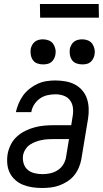

<svg xmlns="http://www.w3.org/2000/svg" viewBox="-20 -929 515 957"><path d="M190 8Q165 8 141.5 4.5Q118 1 96 -7.5Q74 -16 56.5 -31.5Q39 -47 29 -67Q19 -87 16.5 -111.5Q14 -136 18 -161Q22 -184 33.5 -207.5Q45 -231 64.5 -248.5Q84 -266 106.5 -277Q129 -288 153.5 -294.5Q178 -301 202 -303Q226 -305 250 -305H335L342 -349Q346 -370 343.5 -391.5Q341 -413 329 -429Q317 -445 297.5 -452Q278 -459 256 -459Q237 -459 216.5 -454.5Q196 -450 179 -438Q162 -426 150.5 -408Q139 -390 136 -370H59Q64 -392 73 -413.5Q82 -435 95.5 -453.5Q109 -472 128 -487Q147 -502 168 -511.5Q189 -521 211.5 -524.5Q234 -528 255 -528Q281 -528 306.5 -523.5Q332 -519 353 -508Q374 -497 390 -478.5Q406 -460 413.5 -437Q421 -414 422 -388.5Q423 -363 419 -338L385 -133Q381 -112 372 -91.5Q363 -71 349 -54Q335 -37 315.5 -24.5Q296 -12 275 -4.5Q254 3 232.5 5.5Q211 8 190 8ZM192 -61Q210 -61 229.5 -65Q249 -69 266.5 -80Q284 -91 295 -108.5Q306 -126 309 -145L324 -236H250Q235 -236 219 -235Q203 -234 188 -231Q173 -228 158 -222.5Q143 -217 129.5 -208Q116 -199 107 -185Q98 -171 95 -155Q92 -135 97.5 -115.5Q103 -96 117 -83.5Q131 -71 151 -66Q171 -61 192 -61ZM390 -608Q375 -608 361 -613Q347 -618 339 -629.5Q331 -641 328.5 -655.5Q326 -670 328 -685Q330 -695 335.5 -705Q341 -715 349.5 -721.5Q358 -728 369 -730.5Q380 -733 390 -733Q405 -733 418.5 -727.5Q432 -722 440 -710.5Q448 -699 451 -684.5Q454 -670 451 -655Q449 -645 443.5 -635Q438 -625 429.5 -618.5Q421 -612 410.5 -610Q400 -608 390 -608ZM194 -608Q179 -608 165.5 -613Q152 -618 144 -629.5Q136 -641 133.5 -655.5Q131 -670 133 -685Q135 -695 140.5 -705Q146 -715 154.5 -721.5Q163 -728 173.5 -730.5Q184 -733 194 -733Q209 -733 223 -727.5Q237 -722 245 -710.5Q253 -699 256 -684.5Q259 -670 256 -655Q254 -645 248.5 -635Q243 -625 234.5 -618.5Q226 -612 215 -610Q204 -608 194 -608ZM180 -841 179 -909H472L473 -841Z"/></svg>

Font: Iosevka QP
Style: Italic
Weight: 400
Italic angle: -9°
Designer: Belleve Invis
Foundry: Belleve Invis
Version: Version 20.0.0; ttfautohint (v1.8.4)